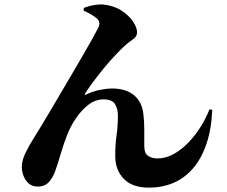

<svg xmlns="http://www.w3.org/2000/svg" viewBox="-20 -818 1040 881"><path d="M664 43Q588 43 549.5 4Q511 -35 509 -94Q508 -150 514.5 -194Q521 -238 521 -288Q521 -319 507.5 -340.5Q494 -362 455 -362Q418 -362 386 -337.5Q354 -313 329 -276Q304 -239 289 -201Q273 -161 260 -116.5Q247 -72 233 -32Q224 -6 205.5 16Q187 38 152 38Q128 38 112 24Q96 10 88 -11Q80 -32 80 -52Q80 -82 98 -118.5Q116 -155 143 -197.5Q170 -240 198 -288Q215 -316 241 -360.5Q267 -405 296.5 -455Q326 -505 354 -553Q382 -601 402.5 -638Q423 -675 431 -691Q437 -704 435.5 -714.5Q434 -725 426 -732Q414 -743 396 -753Q378 -763 364 -769V-781Q384 -790 410.5 -794.5Q437 -799 455 -797Q503 -792 537.5 -769.5Q572 -747 590.5 -719Q609 -691 609 -669Q609 -650 588.5 -636.5Q568 -623 546 -602Q525 -582 500.5 -555.5Q476 -529 452 -499.5Q428 -470 406.5 -441Q385 -412 370 -388Q368 -384 369 -383Q370 -382 374 -384Q409 -400 440.5 -406Q472 -412 493 -412Q558 -412 595 -381Q632 -350 638 -294Q642 -258 642 -226Q642 -194 642 -149Q642 -113 660.5 -102Q679 -91 702 -91Q741 -91 777.5 -111.5Q814 -132 845.5 -165Q877 -198 901.5 -237.5Q926 -277 941 -316L954 -314Q950 -223 926.5 -155.5Q903 -88 864.5 -44Q826 0 775 21.5Q724 43 664 43Z"/></svg>

Font: Noto Serif SC ExtraLight Black
Style: Regular
Weight: 900
Version: Version 2.002-H1;hotconv 1.1.0;makeotfexe 2.6.0